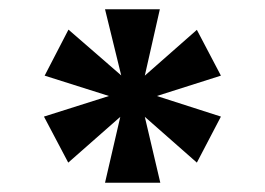

<svg xmlns="http://www.w3.org/2000/svg" viewBox="-20 -813 572 415"><path d="M207 -418 240 -560.5 127.5 -461.5 75 -561 215.5 -605.5 76.5 -649.5 128 -749 242 -650 207 -793H325.5L293 -649.5L405.5 -748.5L457.5 -649.5L319 -605.5L457.5 -561L405.5 -461.5L293 -560.5L326.5 -418Z"/></svg>

Font: Spline Sans SemiBold
Style: Regular
Weight: 600
Designer: Eben Sorkin, Mirko Velimirovic
Foundry: Sorkin Type
Version: Version 1.000; ttfautohint (v1.8.3)